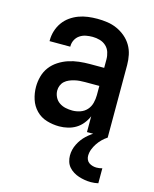

<svg xmlns="http://www.w3.org/2000/svg" viewBox="-113 -604 726 904"><g transform="rotate(15 250.0 -152.5)"><path d="M205 8Q174 8 144 -1Q114 -10 92.5 -32Q71 -54 61.5 -83.5Q52 -113 52 -144Q52 -170 59 -195.5Q66 -221 81.5 -241.5Q97 -262 119.5 -276.5Q142 -291 166.5 -299Q191 -307 217 -310Q243 -313 269 -313H339V-354Q339 -372 333.5 -389Q328 -406 315 -418Q302 -430 284.5 -435Q267 -440 249 -440Q233 -440 217 -437Q201 -434 187.5 -425Q174 -416 166.5 -401.5Q159 -387 159 -371V-368H58V-373Q58 -396 65 -418.5Q72 -441 85.5 -460Q99 -479 118 -492.5Q137 -506 158.5 -514Q180 -522 203 -525Q226 -528 249 -528Q273 -528 297.5 -524.5Q322 -521 344.5 -511Q367 -501 386 -485Q405 -469 417.5 -448Q430 -427 435 -402.5Q440 -378 440 -354V0H339V-77Q331 -58 317.5 -41Q304 -24 286 -13Q268 -2 247 3Q226 8 205 8ZM246 -80Q265 -80 284 -86.5Q303 -93 316 -107.5Q329 -122 334 -141.5Q339 -161 339 -180V-225H269Q256 -225 243.5 -224Q231 -223 218.5 -220Q206 -217 194 -212Q182 -207 172.5 -198.5Q163 -190 158 -178Q153 -166 153 -153Q153 -137 160.5 -121.5Q168 -106 182 -96.5Q196 -87 212.5 -83.5Q229 -80 246 -80ZM417 223Q402 223 387 220.5Q372 218 358 213.5Q344 209 331 201Q318 193 308.5 182Q299 171 294.5 156.5Q290 142 290 127Q290 98 303.5 71Q317 44 338.5 24Q360 4 386 -10Q412 -24 440 -32V0Q426 9 414.5 20.5Q403 32 394 45.5Q385 59 379 74.5Q373 90 373 107Q373 116 377 125Q381 134 389 139.5Q397 145 406.5 147.5Q416 150 425 150Q432 150 439 149Q446 148 453 146V219Q444 221 435 222Q426 223 417 223Z"/></g></svg>

Font: Iosevka Term Semibold
Style: Regular
Weight: 600
Monospace: yes
Designer: Belleve Invis
Foundry: Belleve Invis
Version: Version 31.4.0